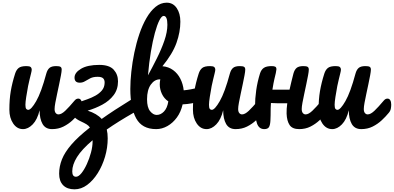

<svg xmlns="http://www.w3.org/2000/svg" viewBox="-20 -960 2944 1435"><path d="M152 5Q107 5 78.5 -37Q50 -79 50 -140Q50 -217 60.5 -279Q71 -341 93 -410Q102 -438 119.5 -452Q137 -466 178 -466Q201 -466 209 -459Q217 -452 217 -438Q217 -431 212 -411Q207 -391 201 -366Q195 -341 190 -317Q182 -274 176 -235.5Q170 -197 170 -177Q170 -155 175.5 -147Q181 -139 191 -139Q213 -139 250.5 -204Q288 -269 326 -410Q334 -439 350 -452.5Q366 -466 400 -466Q423 -466 432 -460.5Q441 -455 441 -440Q441 -426 435.5 -397Q430 -368 422.5 -332Q415 -296 407 -259Q399 -222 393.5 -192Q388 -162 388 -145Q388 -125 396.5 -115Q405 -105 417 -105Q439 -105 467.5 -132Q496 -159 538 -209Q546 -218 552.5 -220.5Q559 -223 565 -223Q579 -223 586 -210.5Q593 -198 593 -178Q593 -164 590 -147.5Q587 -131 574 -116Q552 -89 522 -61Q492 -33 454 -14Q416 5 369 5Q320 5 298 -33.5Q276 -72 276 -136Q259 -66 224.5 -30.5Q190 5 152 5Z M635 -133Q704 -111 740 -71Q830 -135 957 -213Q970 -221 980 -221Q993 -221 1000.5 -209Q1008 -197 1008 -177Q1008 -134 980 -118Q864 -52 778 8Q785 37 785 74Q785 144 765 211.5Q745 279 710.5 334Q676 389 631.5 422Q587 455 537 455Q482 455 452 424.5Q422 394 422 338Q422 284 443 231Q464 178 514 120Q564 62 652 -7Q643 -21 626.5 -31Q610 -41 586 -52Q549 -69 533.5 -88Q518 -107 518 -129Q518 -144 522 -156.5Q526 -169 538 -179Q550 -189 575.5 -198Q601 -207 632.5 -218Q664 -229 693 -245Q722 -261 741.5 -284Q761 -307 762 -340Q763 -362 751.5 -374Q740 -386 710 -386Q677 -386 655 -375Q633 -364 615.5 -353Q598 -342 576 -342Q537 -342 537 -380Q537 -417 585.5 -446Q634 -475 722 -475Q797 -475 829.5 -439.5Q862 -404 862 -352Q862 -292 829.5 -249Q797 -206 745 -178Q693 -150 635 -133ZM520 321Q520 361 548 361Q567 361 588.5 334.5Q610 308 629 266.5Q648 225 660 180Q672 135 672 98Q672 92 672 88Q591 157 555.5 214Q520 271 520 321Z M1147 5Q1042 5 998 -75Q954 -155 954 -295Q954 -354 961.5 -424Q969 -494 984 -566.5Q999 -639 1021.5 -705.5Q1044 -772 1074.5 -825Q1105 -878 1143 -909Q1181 -940 1226 -940Q1273 -940 1300.5 -900Q1328 -860 1328 -798Q1328 -721 1299 -639.5Q1270 -558 1194 -465Q1240 -461 1274 -436Q1308 -411 1328 -371.5Q1348 -332 1353 -285Q1377 -287 1407 -292.5Q1437 -298 1465 -305Q1471 -307 1479 -307Q1493 -307 1499.5 -293Q1506 -279 1506 -261Q1506 -236 1498.5 -222.5Q1491 -209 1477 -204Q1414 -183 1345 -180Q1332 -123 1302 -82Q1272 -41 1231.5 -18Q1191 5 1147 5ZM1086 -397Q1119 -457 1152.5 -524Q1186 -591 1208.5 -656Q1231 -721 1231 -775Q1231 -841 1203 -841Q1188 -841 1171 -807.5Q1154 -774 1137.5 -713.5Q1121 -653 1107.5 -572.5Q1094 -492 1086 -397ZM1151 -101Q1181 -101 1205.5 -126.5Q1230 -152 1238 -202Q1206 -224 1190 -258.5Q1174 -293 1174 -329Q1174 -348 1178 -367Q1178 -367 1175 -367Q1135 -367 1107 -327.5Q1079 -288 1079 -218Q1079 -157 1102 -129Q1125 -101 1151 -101Z M1524 5Q1479 5 1450.5 -37Q1422 -79 1422 -140Q1422 -217 1432.5 -279Q1443 -341 1465 -410Q1474 -438 1491.5 -452Q1509 -466 1550 -466Q1573 -466 1581 -459Q1589 -452 1589 -438Q1589 -431 1584 -411Q1579 -391 1573 -366Q1567 -341 1562 -317Q1554 -274 1548 -235.5Q1542 -197 1542 -177Q1542 -155 1547.5 -147Q1553 -139 1563 -139Q1585 -139 1622.5 -204Q1660 -269 1698 -410Q1706 -439 1722 -452.5Q1738 -466 1772 -466Q1795 -466 1804 -460.5Q1813 -455 1813 -440Q1813 -426 1807.5 -397Q1802 -368 1794.5 -332Q1787 -296 1779 -259Q1771 -222 1765.5 -192Q1760 -162 1760 -145Q1760 -125 1768.5 -115Q1777 -105 1789 -105Q1811 -105 1839.5 -132Q1868 -159 1910 -209Q1918 -218 1924.5 -220.5Q1931 -223 1937 -223Q1951 -223 1958 -210.5Q1965 -198 1965 -178Q1965 -164 1962 -147.5Q1959 -131 1946 -116Q1924 -89 1894 -61Q1864 -33 1826 -14Q1788 5 1741 5Q1692 5 1670 -33.5Q1648 -72 1648 -136Q1631 -66 1596.5 -30.5Q1562 5 1524 5Z M1955 5Q1916 5 1901 -36.5Q1886 -78 1886 -163Q1886 -223 1895 -286Q1904 -349 1923 -410Q1932 -439 1951.5 -452.5Q1971 -466 2010 -466Q2030 -466 2038 -461Q2046 -456 2046 -442Q2046 -435 2041.5 -414Q2037 -393 2031 -370Q2028 -358 2024 -337Q2020 -316 2016 -290H2144Q2150 -318 2157.5 -348Q2165 -378 2173 -410Q2181 -439 2197 -452.5Q2213 -466 2247 -466Q2270 -466 2279 -460.5Q2288 -455 2288 -440Q2288 -426 2282.5 -397Q2277 -368 2269.5 -332Q2262 -296 2254 -259Q2246 -222 2240.5 -192Q2235 -162 2235 -145Q2235 -125 2243.5 -115Q2252 -105 2264 -105Q2286 -105 2314.5 -132Q2343 -159 2385 -209Q2393 -218 2399.5 -220.5Q2406 -223 2412 -223Q2426 -223 2433 -210.5Q2440 -198 2440 -178Q2440 -164 2437 -147.5Q2434 -131 2421 -116Q2398 -89 2368 -61Q2338 -33 2300.5 -14Q2263 5 2216 5Q2165 5 2144.5 -25.5Q2124 -56 2122 -111Q2121 -144 2127 -188Q2091 -188 2060.5 -188Q2030 -188 2005 -190Q2003 -169 2003 -151Q2003 -91 2001 -57Q1999 -23 1989.5 -9Q1980 5 1955 5Z M2463 5Q2418 5 2389.5 -37Q2361 -79 2361 -140Q2361 -217 2371.5 -279Q2382 -341 2404 -410Q2413 -438 2430.5 -452Q2448 -466 2489 -466Q2512 -466 2520 -459Q2528 -452 2528 -438Q2528 -431 2523 -411Q2518 -391 2512 -366Q2506 -341 2501 -317Q2493 -274 2487 -235.5Q2481 -197 2481 -177Q2481 -155 2486.5 -147Q2492 -139 2502 -139Q2524 -139 2561.5 -204Q2599 -269 2637 -410Q2645 -439 2661 -452.5Q2677 -466 2711 -466Q2734 -466 2743 -460.5Q2752 -455 2752 -440Q2752 -426 2746.5 -397Q2741 -368 2733.5 -332Q2726 -296 2718 -259Q2710 -222 2704.5 -192Q2699 -162 2699 -145Q2699 -125 2707.5 -115Q2716 -105 2728 -105Q2750 -105 2778.5 -132Q2807 -159 2849 -209Q2857 -218 2863.5 -220.5Q2870 -223 2876 -223Q2890 -223 2897 -210.5Q2904 -198 2904 -178Q2904 -164 2901 -147.5Q2898 -131 2885 -116Q2863 -89 2833 -61Q2803 -33 2765 -14Q2727 5 2680 5Q2631 5 2609 -33.5Q2587 -72 2587 -136Q2570 -66 2535.5 -30.5Q2501 5 2463 5Z"/></svg>

Font: Pacifico
Style: Regular
Weight: 400
Designer: Vernon Adams
Foundry: Vernon Adams
Version: Version 3.010; ttfautohint (v1.8.4.7-5d5b)